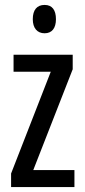

<svg xmlns="http://www.w3.org/2000/svg" viewBox="-20 -759 343 779"><path d="M161 -739C130 -739 113 -719 113 -681C113 -645 131 -624 161 -624C191 -624 207 -645 207 -681C207 -718 192 -739 161 -739ZM282 0V-69H115L275 -478V-537H35V-468H186L25 -55V0Z"/></svg>

Font: Noto Sans UI Condensed
Style: Regular
Weight: 400
Width: 3
Designer: Monotype Design Team
Foundry: Monotype Imaging Inc.
Version: Version 1.901